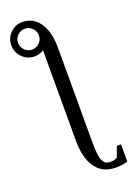

<svg xmlns="http://www.w3.org/2000/svg" viewBox="-171 -761 719 1041"><g transform="rotate(-20 188.5 -241.0)"><path d="M377.4 207Q345.2 216.3 307.6 216.3Q234.4 216.3 194.3 161.4Q154.3 106.4 154.3 5.4V-516.6Q130.4 -501 101.1 -501Q60.1 -501 31 -530Q2 -559.1 2 -600.1Q2 -641.1 31 -670.2Q60.1 -699.2 101.1 -699.2Q141.1 -699.2 171.1 -676.5Q201.2 -653.8 218.3 -610.1Q235.4 -566.4 235.4 -502.9V47.4Q235.4 121.6 247.8 149.4Q260.3 177.2 291.5 177.2Q314.9 177.2 331.5 167L353.5 106.9H377.4ZM101.1 -540Q124.5 -540 142.8 -557.1Q161.1 -574.2 161.1 -600.1Q161.1 -625 143.6 -642.6Q126 -660.2 101.1 -660.2Q76.2 -660.2 58.6 -642.6Q41 -625 41 -600.1Q41 -574.7 59.1 -557.4Q77.1 -540 101.1 -540Z"/></g></svg>

Font: Tinos
Style: Regular
Weight: 400
Designer: Steve Matteson
Foundry: Monotype Imaging Inc.
Version: Version 1.23